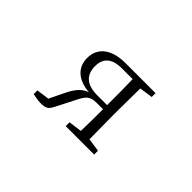

<svg xmlns="http://www.w3.org/2000/svg" viewBox="-66 -818 1132 1132"><g transform="rotate(45 500.0 -251.5)"><path d="M487 -512C362 -512 304 -454 304 -373C304 -306 346 -247 454 -238C414 -224 387 -194 361 -143L312 -42L232 -31V0C251 4 275 9 298 9C345 9 355 -1 374 -37L431 -149C459 -206 476 -226 530 -226H584C584 -169 584 -96 582 -43L499 -32V0H736V-32L653 -44C652 -98 651 -175 651 -227V-284C651 -336 652 -413 653 -468L736 -480V-512ZM503 -260C417 -260 371 -296 371 -373C371 -437 408 -475 492 -475H582C584 -419 584 -338 584 -284V-260Z"/></g></svg>

Font: Kiri Minchoo Light
Style: Regular
Weight: 300
Designer: Ryoko NISHIZUKA 西塚涼子 (kana & ideographs); Frank Grießhammer (Latin, Greek & Cyrillic);
akenotsuki.com/eyeben/fonts/ (U+
Foundry: Adobe
akenotsuki.com/eyeben/fonts/
Version: Version 4.002;hotconv 1.0.119;makeotfexe 2.5.65604